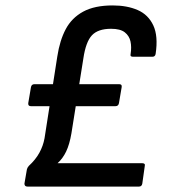

<svg xmlns="http://www.w3.org/2000/svg" viewBox="-20 -687 632 707"><path d="M81 0Q70 0 70 -11L79 -63Q80 -69 86 -76Q111 -99 125 -124.5Q139 -150 144 -178L191 -479Q200 -538 222 -579.5Q244 -621 286 -644Q328 -667 395 -667Q448 -667 487 -650Q526 -633 544.5 -593.5Q563 -554 553 -488Q551 -478 541 -478H470Q458 -478 461 -488Q465 -514 460.5 -534.5Q456 -555 439.5 -568Q423 -581 389 -581Q341 -581 318.5 -557Q296 -533 287 -472L243 -196Q236 -155 223.5 -129Q211 -103 192 -86H504Q516 -86 513 -75L504 -11Q502 0 492 0ZM94 -296Q83 -296 84 -307L94 -366Q96 -377 107 -377H419Q430 -377 428 -366L418 -307Q416 -296 405 -296Z"/></svg>

Font: Sofia Sans SemiBold
Style: Italic
Weight: 600
Italic angle: -9°
Designer: Botio Nikoltchev, Ani Petrova
Foundry: lettersoup
Version: Version 4.100-B